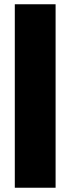

<svg xmlns="http://www.w3.org/2000/svg" viewBox="-20 -880 330 900"><path d="M49.4 0H240.6V-860H49.4Z"/></svg>

Font: Blink
Style: Wide
Weight: 400
Designer: Mew Too
Foundry: Cannot Into Space Fonts
Version: Version 001.000